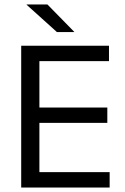

<svg xmlns="http://www.w3.org/2000/svg" viewBox="-20 -845 563 865"><path d="M157.5 0H75.5V-639H157.5ZM474 0H100V-69.5H474ZM463.5 -291.5H122.5V-360.5H463.5ZM471 -569.5H99.5V-639H471ZM314.5 -701.5 193.5 -825H100V-823.5L236.5 -700.5H314.5Z"/></svg>

Font: Anek Malayalam
Style: Regular
Weight: 400
Version: Version 1.003